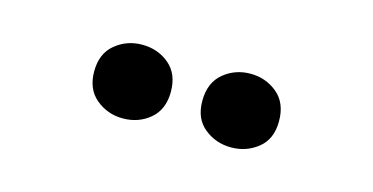

<svg xmlns="http://www.w3.org/2000/svg" viewBox="-31 -659 562 289"><g transform="rotate(15 250.0 -514.5)"><path d="M165.6 -457Q141.8 -457 123.8 -471.9Q105.9 -486.7 105.9 -514.4Q105.9 -542.2 123.8 -557Q141.8 -571.8 165.6 -571.8Q190.2 -571.8 207.8 -557Q225.4 -542.2 225.4 -514.4Q225.4 -486.7 207.8 -471.9Q190.2 -457 165.6 -457ZM334.4 -457Q310.5 -457 292.6 -471.5Q274.6 -485.9 274.6 -513.6Q274.6 -542.1 292.6 -557Q310.5 -571.8 334.4 -571.8Q358.2 -571.8 376.2 -557Q394.1 -542.1 394.1 -513.6Q394.1 -485.9 376.2 -471.5Q358.2 -457 334.4 -457Z"/></g></svg>

Font: Rokkitt SemiBold
Style: Regular
Weight: 600
Designer: Vernon Adams
Foundry: Vernon Adams
Version: Version 3.103